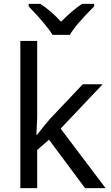

<svg xmlns="http://www.w3.org/2000/svg" viewBox="-20 -971 574 991"><path d="M171.9 0H85V-759.8H171.9V-362.8L168 -275.9H171.9L201.7 -314L235.8 -355L407.2 -536.1H509.8L293 -307.1L524.9 0H418.9L232.9 -250L171.9 -196.8ZM127.9 -951.2H188Q243.7 -915 294.9 -858.9Q356.4 -920.4 403.8 -951.2H465.8V-938Q365.7 -837.9 340.8 -791H251Q221.7 -840.8 127.9 -938Z"/></svg>

Font: NotoSans
Style: Regular
Weight: 400
Designer: Monotype Design team
Foundry: Monotype Imaging Inc.
Version: Version 1.04